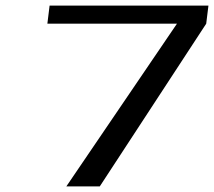

<svg xmlns="http://www.w3.org/2000/svg" viewBox="-20 -669 768 689"><path d="M720 -584 728 -649H158L150 -584H615L218 0H338Z"/></svg>

Font: Gamestation Extended
Style: Italic
Weight: 400
Width: 7
Designer: Jonas Hecksher
Foundry: Jonas Hecksher, Playtypeª, e-types AS
Version: Version 1.003